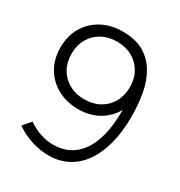

<svg xmlns="http://www.w3.org/2000/svg" viewBox="-171 -831 902 962"><g transform="rotate(30 280.0 -350.0)"><path d="M262 -712Q336 -712 384 -684Q432 -656 460.5 -608Q489 -560 500.5 -497.5Q512 -435 512 -366Q512 -273 492.5 -202Q473 -131 438 -83.5Q403 -36 355 -12Q307 12 249 12Q198 12 147 -4.5Q96 -21 56 -50L95 -95Q127 -72 165 -59Q203 -46 239 -46Q350 -46 407 -138.5Q464 -231 456 -417L470 -400Q446 -337 391 -300Q336 -263 262 -263Q194 -263 141.5 -291.5Q89 -320 59.5 -370.5Q30 -421 30 -487Q30 -554 59.5 -604.5Q89 -655 141.5 -683.5Q194 -712 262 -712ZM262 -654Q213 -654 175 -633Q137 -612 115.5 -574.5Q94 -537 94 -487Q94 -438 115.5 -400.5Q137 -363 175 -342Q213 -321 262 -321Q312 -321 350 -342Q388 -363 409.5 -400.5Q431 -438 431 -487Q431 -537 409.5 -574.5Q388 -612 350 -633Q312 -654 262 -654Z"/></g></svg>

Font: Figtree Light
Style: Regular
Weight: 300
Designer: Erik Kennedy
Foundry: Erik Kennedy
Version: Version 2.001;gftools[0.9.30]